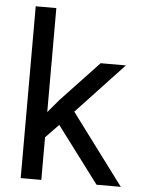

<svg xmlns="http://www.w3.org/2000/svg" viewBox="-53 -792 614 835"><g transform="rotate(5 253.5 -375.0)"><path d="M69 0H159V-186L216 -245L400 0H506L276 -308L482 -528H372L208 -354L159 -296V-750H69Z"/></g></svg>

Font: Noto Sans KR Regular
Style: Regular
Weight: 400
Designer: Ryoko NISHIZUKA  (kana & ideographs); Paul D. Hunt (Latin, Greek & Cyrillic); Wenlong ZHANG  (bopomofo); Sandoll Communi
Foundry: Adobe Systems Incorporated
Version: Version 1.004;PS 1.004;hotconv 1.0.82;makeotf.lib2.5.63406